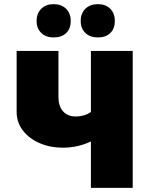

<svg xmlns="http://www.w3.org/2000/svg" viewBox="-20 -903 733 923"><path d="M618 -658V0H417V-223Q354 -193 281 -193Q222 -193 171.5 -214.5Q121 -236 90.5 -275Q60 -314 60 -366V-658H261V-436Q261 -393 283 -368Q305 -343 345 -343Q364 -343 383.5 -348.5Q403 -354 417 -365V-658ZM156 -802Q156 -839 178.5 -861Q201 -883 238 -883Q275 -883 297.5 -861Q320 -839 320 -802Q320 -765 298 -744Q276 -723 238 -723Q201 -723 178.5 -744.5Q156 -766 156 -802ZM368 -802Q368 -839 390.5 -861Q413 -883 451 -883Q488 -883 510 -861Q532 -839 532 -802Q532 -765 510 -744Q488 -723 451 -723Q413 -723 390.5 -744.5Q368 -766 368 -802Z"/></svg>

Font: Ysabeau Heavy
Style: Regular
Weight: 800
Designer: Christian Thalmann (Catharsis Fonts)
Version: Version 0.003